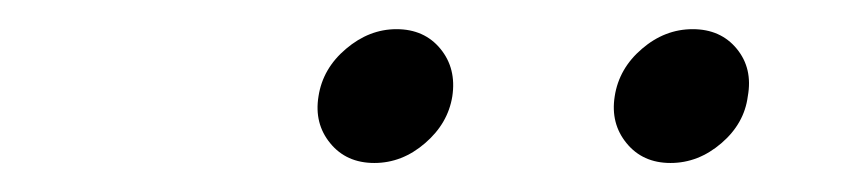

<svg xmlns="http://www.w3.org/2000/svg" viewBox="-20 -743 590 131"><path d="M437.5 -631.8Q418.5 -631.8 407.5 -645.3Q396.5 -658.7 399.4 -677.2Q402.3 -696.3 418 -709.7Q433.6 -723.1 452.6 -723.1Q471.7 -723.1 482.7 -709.7Q493.7 -696.3 490.2 -677.2Q487.8 -658.7 472.2 -645.3Q456.5 -631.8 437.5 -631.8ZM235.4 -631.8Q216.3 -631.8 205.3 -645.3Q194.3 -658.7 197.3 -677.2Q200.2 -696.3 216.1 -709.7Q231.9 -723.1 250.5 -723.1Q269.5 -723.1 280.5 -709.7Q291.5 -696.3 288.6 -677.2Q285.6 -658.7 270 -645.3Q254.4 -631.8 235.4 -631.8Z"/></svg>

Font: Inter 28pt Light
Style: Italic
Weight: 300
Italic angle: -9.3988°
Designer: Rasmus Andersson
Foundry: rsms
Version: Version 4.001;git-66647c0bb